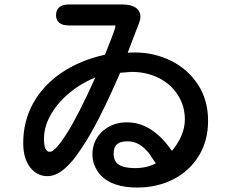

<svg xmlns="http://www.w3.org/2000/svg" viewBox="-20 -775 1040 860"><path d="M497 -657Q497 -659 496.5 -660Q496 -661 494 -661H288Q260 -661 245.5 -673Q231 -685 231 -707Q231 -730 245.5 -742.5Q260 -755 288 -755H527Q567 -755 588 -740.5Q609 -726 609 -698Q609 -683 589 -636L552 -539L584 -540Q670 -540 745.5 -503Q821 -466 866.5 -396.5Q912 -327 912 -234Q912 -145 870.5 -77Q829 -9 756.5 28Q684 65 595 65Q483 65 431 10Q394 -32 394 -83Q394 -145 438 -186Q482 -227 549 -227Q662 -227 750 -99Q808 -169 808 -240Q808 -300 777 -349Q746 -398 691.5 -425.5Q637 -453 569 -453L518 -449Q420 -221 344 -109Q264 14 193 14Q145 14 114.5 -26Q84 -66 84 -134Q84 -232 128.5 -312.5Q173 -393 255.5 -449Q338 -505 450 -530Q497 -645 497 -657ZM203 -95Q228 -95 282 -182Q331 -259 407 -428Q339 -400 287 -355.5Q235 -311 206 -258.5Q177 -206 177 -154Q177 -123 183.5 -109Q190 -95 203 -95ZM586 -22Q636 -22 678 -43L647 -89Q625 -116 602 -129Q579 -142 551 -142Q519 -142 504 -129Q489 -116 489 -87Q489 -53 512 -37.5Q535 -22 586 -22Z"/></svg>

Font: 寒蝉全圆体 Bold
Style: Regular
Weight: 700
Designer: Warren2060
      Designed by Motoya company      

      [Varela Round]
      Joe Prince(Latin component); Avraham Cornf
Foundry: ChillType
Version: Version 3.200